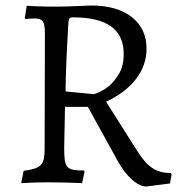

<svg xmlns="http://www.w3.org/2000/svg" viewBox="-20 -661 651 697"><path d="M216 -273 213 -124Q213 -97 215 -81Q217 -65 224.5 -56Q232 -47 246.5 -44.5Q261 -42 285 -42L287 -38L278 4Q278 4 268 3.5Q258 3 242.5 2.5Q227 2 208.5 1.5Q190 1 172 1Q153 1 133 1Q113 1 96 2Q76 3 57 4L66 -41Q89 -44 104 -48.5Q119 -53 127.5 -61.5Q136 -70 139 -84Q142 -98 142 -120L143 -540Q143 -572 135.5 -583Q128 -594 106 -594Q101 -594 95 -593.5Q89 -593 84 -593Q78 -592 72 -592L70 -596L77 -640Q98 -639 118 -638Q135 -637 154.5 -637Q174 -637 188 -637Q201 -637 221.5 -637.5Q242 -638 262 -639Q285 -640 311 -641Q405 -641 458.5 -599Q512 -557 512 -484Q512 -424 473.5 -374Q435 -324 365 -292L475 -118Q490 -94 503.5 -78Q517 -62 531.5 -52Q546 -42 562.5 -37.5Q579 -33 599 -33L603 -29L597 5L512 16Q487 16 458.5 -9.5Q430 -35 406 -79L299 -273ZM321 -319Q351 -329 375 -348Q395 -365 412 -393Q429 -421 429 -466Q429 -598 246 -598Q235 -598 232 -593.5Q229 -589 228 -575Q226 -535 224 -501.5Q222 -468 221 -438.5Q220 -409 219 -382Q218 -355 218 -329Z"/></svg>

Font: Alegreya
Style: Regular
Weight: 400
Designer: Juan Pablo del Peral
Foundry: Juan Pablo del Peral
Version: Version 1.003